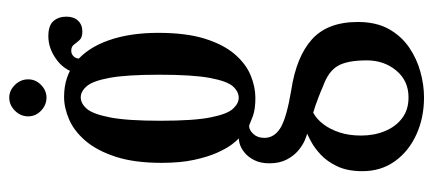

<svg xmlns="http://www.w3.org/2000/svg" viewBox="-280 -408 936 415"><g transform="rotate(-90 187.5 -200.0)"><path d="M185 249Q141 249 104.8 232.5Q68.5 216 47 186Q25.5 156 25.5 116Q25.5 83.5 36 61.5Q46.5 39.5 61 26Q75.5 12.5 88.5 5.5Q101.5 -1.5 106.5 -3.5Q102.5 -4.5 92.2 -8.8Q82 -13 70.5 -22.5Q59 -32 50.8 -47.5Q42.5 -63 42.5 -85.5Q42.5 -104.5 49.5 -118.2Q56.5 -132 67 -140Q77.5 -148 87 -150Q89 -150.5 92.2 -151Q95.5 -151.5 96.5 -151.5Q92 -155 83.2 -166.5Q74.5 -178 65.5 -198Q56.5 -218 50 -247.8Q43.5 -277.5 43.5 -318Q43.5 -377.5 56.8 -417.8Q70 -458 91.2 -482.8Q112.5 -507.5 137.5 -518.2Q162.5 -529 186 -529Q231 -529 261.8 -503.5Q292.5 -478 308.5 -432.2Q324.5 -386.5 324.5 -325.5Q324.5 -265 311.8 -224.5Q299 -184 278.2 -160Q257.5 -136 232.8 -125.8Q208 -115.5 184 -115.5Q158.5 -115.5 143.8 -121.2Q129 -127 125.5 -128.5Q125 -128.5 124.5 -128.8Q124 -129 123 -129Q114.5 -129 106 -120Q97.5 -111 97.5 -96Q97.5 -74.5 119.2 -61.2Q141 -48 200.5 -38Q273 -27 310.5 6.8Q348 40.5 348 106Q348 145.5 332.8 172.8Q317.5 200 293 216.8Q268.5 233.5 240.2 241.2Q212 249 185 249ZM185 215.5Q221 215.5 243 189Q265 162.5 265 125.5Q265 83 253 62.5Q241 42 208.5 30.5Q198.5 26 187.5 21.8Q176.5 17.5 167 14.2Q157.5 11 152 9.5Q138.5 16.5 127.2 31.2Q116 46 109.2 66.5Q102.5 87 102.5 113Q102.5 141 112 164.2Q121.5 187.5 139.8 201.5Q158 215.5 185 215.5ZM184 -151.5Q197.5 -151.5 208.8 -164Q220 -176.5 227 -213.5Q234 -250.5 234 -323.5Q234 -394.5 227.2 -430.8Q220.5 -467 209.2 -480Q198 -493 185 -493Q172 -493 160.5 -480Q149 -467 141.8 -430Q134.5 -393 134.5 -321Q134.5 -248.5 141.8 -212.2Q149 -176 160.5 -163.8Q172 -151.5 184 -151.5ZM235.5 -493.5Q240.5 -525.5 265.2 -544.2Q290 -563 317 -563Q340.5 -563 350 -552Q359.5 -541 359.5 -524Q359.5 -508 350.8 -498.8Q342 -489.5 327.5 -489.5Q314.5 -489.5 309 -495.5Q303.5 -501.5 299.2 -507.5Q295 -513.5 285.5 -513.5Q279 -513.5 273.8 -508.5Q268.5 -503.5 268.5 -492.5ZM184.5 -567Q168.5 -567 156.2 -578.8Q144 -590.5 144 -606.5Q144 -623 156.2 -635.2Q168.5 -647.5 184.5 -647.5Q200 -647.5 212 -635.2Q224 -623 224 -606.5Q224 -590.5 212 -578.8Q200 -567 184.5 -567Z"/></g></svg>

Font: Imbue Thin 10pt Medium
Style: Regular
Weight: 500
Version: Version 1.102